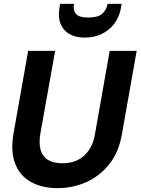

<svg xmlns="http://www.w3.org/2000/svg" viewBox="-20 -964 729 996"><path d="M279 12Q199 12 141.5 -19.5Q84 -51 59 -114Q34 -177 50 -271L126 -700H266L189 -269Q181 -219 191 -185Q201 -151 230 -134Q259 -117 304 -117Q349 -117 383.5 -134Q418 -151 441.5 -185.5Q465 -220 473 -270L549 -700H689L613 -271Q597 -175 547 -112.5Q497 -50 427 -19Q357 12 279 12ZM420 -769Q371 -769 339 -788Q307 -807 293.5 -842.5Q280 -878 289 -927L292 -944H364Q358 -911 374 -892Q390 -873 438 -873Q487 -873 509.5 -892Q532 -911 538 -944H611L608 -926Q600 -877 573.5 -842Q547 -807 508 -788Q469 -769 420 -769Z"/></svg>

Font: DM Sans 36pt ExtraBold
Style: Italic
Weight: 800
Italic angle: -10°
Designer: Colophon Foundry, Jonny Pinhorn
Foundry: Colophon Foundry
Version: Version 4.004;gftools[0.9.30]